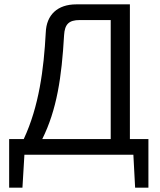

<svg xmlns="http://www.w3.org/2000/svg" viewBox="-20 -710 733 881"><path d="M661 -72H576V-690H330C244 -690 193 -642 190 -561C181 -392 159 -222 89 -72H22V151H83L92 0H592L600 151H661ZM488 -72H174C241 -207 263 -356 274 -548C277 -599 296 -618 346 -618H488Z"/></svg>

Font: SnT
Style: Regular
Weight: 400
Designer: Natanael Gama
Version: Version 1.001;PS 001.001;hotconv 1.0.70;makeotf.lib2.5.58329